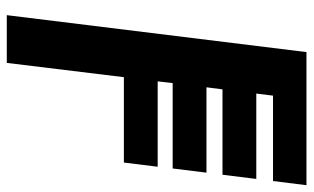

<svg xmlns="http://www.w3.org/2000/svg" viewBox="-194 -706 900 551"><g transform="rotate(90 255.5 -430.0)"><path d="M23 0H160L201 -336H446L458 -433H213L218 -476H463L475 -573H230L236 -619H481L493 -716H248L254 -764H499L511 -860H129Z"/></g></svg>

Font: Ny Stormning
Style: Kr
Weight: 400
Designer: Robert Jablonski, Mew Too
Foundry: Cannot Into Space Fonts
Version: Version 0.90